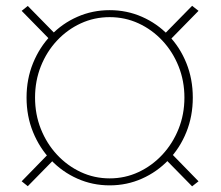

<svg xmlns="http://www.w3.org/2000/svg" viewBox="-20 -638 772 671"><path d="M102.5 -296.9Q102.5 -238.3 122.8 -187.3Q143.1 -136.2 179.2 -97.4Q215.3 -58.6 262.5 -36.6Q309.6 -14.6 363.3 -14.6Q417 -14.6 464.1 -36.6Q511.2 -58.6 547.4 -97.4Q583.5 -136.2 604 -187.3Q624.5 -238.3 624.5 -296.9Q624.5 -355.5 604 -406.5Q583.5 -457.5 547.4 -496.1Q511.2 -534.7 464.1 -556.4Q417 -578.1 363.3 -578.1Q309.6 -578.1 262.5 -556.4Q215.3 -534.7 179.2 -496.1Q143.1 -457.5 122.8 -406.5Q102.5 -355.5 102.5 -296.9ZM72.8 -296.9Q72.8 -361.8 95.5 -417.5Q118.2 -473.1 158 -514.6Q197.8 -556.2 250.5 -579.3Q303.2 -602.5 363.3 -602.5Q423.3 -602.5 476.1 -579.3Q528.8 -556.2 568.8 -514.6Q608.9 -473.1 631.3 -417.5Q653.8 -361.8 653.8 -296.9Q653.8 -231.9 631.3 -176.3Q608.9 -120.6 568.8 -78.9Q528.8 -37.1 476.1 -13.7Q423.3 9.8 363.3 9.8Q303.2 9.8 250.5 -13.7Q197.8 -37.1 158 -78.9Q118.2 -120.6 95.5 -176.3Q72.8 -231.9 72.8 -296.9ZM673.8 -600.1 575.2 -499.5 552.7 -517.1 651.4 -617.7ZM175.8 -87.9 77.1 12.7 55.7 -4.4 154.3 -105.5ZM651.4 13.2 552.7 -87.4 575.2 -105.5 673.8 -4.4ZM154.3 -499.5 55.7 -600.1 77.1 -617.2 175.8 -516.6Z"/></svg>

Font: Roboto Condensed Thin
Style: Regular
Weight: 250
Width: 3
Designer: Christian Robertson
Foundry: Google
Version: Version 3.009; 2024